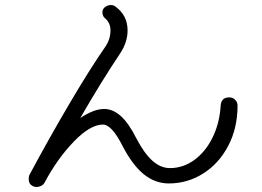

<svg xmlns="http://www.w3.org/2000/svg" viewBox="-20 -760 1040 763"><path d="M924 -340Q924 -251 887 -180.5Q850 -110 787.5 -70.5Q725 -31 651 -31Q597 -31 552 -67Q507 -103 467 -180Q424 -265 389 -265Q339 -265 274 -198Q209 -131 158 -36Q154 -27 144.5 -22Q135 -17 125 -17Q116 -17 109 -21Q94 -29 94 -49Q94 -60 98 -67Q178 -216 258 -351.5Q338 -487 397 -572Q419 -603 419 -639Q419 -669 398 -687Q387 -695 387 -712Q387 -724 397.5 -732Q408 -740 421 -740Q432 -740 440 -733Q487 -698 487 -639Q487 -592 457 -547Q382 -435 299 -291Q353 -327 394 -327Q429 -327 460.5 -298.5Q492 -270 522 -210Q554 -149 586.5 -120.5Q619 -92 655 -92Q708 -92 752.5 -124.5Q797 -157 825 -214Q853 -271 857 -342Q860 -373 891 -373Q905 -373 914.5 -363.5Q924 -354 924 -340Z"/></svg>

Font: Tsukimi Rounded
Style: Regular
Weight: 400
Designer: Takashi Funayama
Foundry: Takashi Funayama
Version: Version 1.032; ttfautohint (v1.8.3)